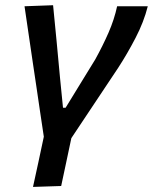

<svg xmlns="http://www.w3.org/2000/svg" viewBox="-20 -521 586 736"><path d="M106.5 195.5Q117 148 127.2 100.5Q137.5 53 148 3Q140.5 -45.5 133.5 -93.8Q126.5 -142 119.5 -189L106.5 -276Q98.5 -331 90.2 -386.8Q82 -442.5 74 -497L183.5 -501Q189.5 -438.5 196.8 -364.8Q204 -291 210 -223.5L221.5 -108H231.5Q260.5 -155 288.5 -201Q316.5 -247 345 -293Q374 -345.5 396 -395.8Q418 -446 429 -497H546.5Q531.5 -437 499.5 -375.5Q467.5 -314 433 -261Q388.5 -194 343.2 -126.2Q298 -58.5 253.5 8.5Q243 57.5 233.8 101.5Q224.5 145.5 214.5 192Z"/></svg>

Font: Commissioner Medium
Style: Italic
Weight: 500
Italic angle: -12°
Designer: Kostas Bartsokas
Foundry: Kostas Bartsokas
Version: Version 1.000; ttfautohint (v1.8.3)